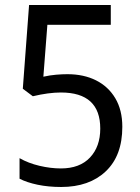

<svg xmlns="http://www.w3.org/2000/svg" viewBox="-20 -734 560 766"><path d="M224 12Q173 12 130 3Q87 -6 58 -21V-103Q93 -83 137.5 -72.5Q182 -62 223 -62Q298 -62 339 -105.5Q380 -149 380 -221Q380 -365 223 -365Q174 -365 111 -350L71 -380L96 -714H422V-635H169L153 -428Q180 -434 204.5 -436Q229 -438 249 -438Q314 -438 363 -413.5Q412 -389 440 -342Q468 -295 468 -228Q468 -113 402 -50.5Q336 12 224 12Z"/></svg>

Font: Noto Sans Tamil SemiCondensed
Style: Regular
Weight: 400
Width: 4
Designer: Jelle Bosma - Monotype Design Team
Foundry: Monotype Imaging Inc.
Version: Version 2.004